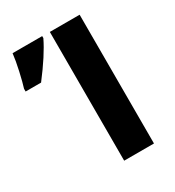

<svg xmlns="http://www.w3.org/2000/svg" viewBox="-326 -802 824 904"><g transform="rotate(-30 86.0 -350.5)"><path d="M83 -700H245V0H83ZM-156 -529Q-147 -557 -135 -610.5Q-123 -664 -119 -701H42V-690Q7 -617 -72 -514H-156Z"/></g></svg>

Font: Montserrat GRBold
Style: Regular
Weight: 700
Designer: Julieta Ulanovsky
Foundry: Julieta Ulanovsky
Version: Version 1.00 May 29, 2023, initial release